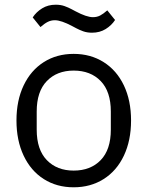

<svg xmlns="http://www.w3.org/2000/svg" viewBox="-20 -783 627 816"><path d="M287 -672Q240 -697 213 -697Q197 -697 183 -690Q169 -683 152 -668L119 -709Q134 -732 159 -747.5Q184 -763 217 -763Q238 -763 254.5 -757Q271 -751 284 -744Q297 -737 301 -735Q348 -710 375 -710Q392 -710 405.5 -717Q419 -724 436 -739L469 -698Q454 -675 429 -659.5Q404 -644 371 -644Q350 -644 333.5 -650Q317 -656 304 -663Q291 -670 287 -672ZM50 -271Q50 -356 80.5 -420Q111 -484 166 -519Q221 -554 293 -554Q365 -554 420.5 -519Q476 -484 506.5 -420Q537 -356 537 -271Q537 -186 506.5 -121.5Q476 -57 420.5 -22Q365 13 293 13Q221 13 166 -22Q111 -57 80.5 -121.5Q50 -186 50 -271ZM451 -232V-309Q451 -394 408 -438.5Q365 -483 293 -483Q222 -483 179 -438.5Q136 -394 136 -309V-232Q136 -147 179 -102.5Q222 -58 293 -58Q365 -58 408 -102.5Q451 -147 451 -232Z"/></svg>

Font: IBM Plex Sans JP
Style: Regular
Weight: 400
Designer: Mike Abbink; Paul van der Laan; Pieter van Rosmalen; Wujin Sim; Yejin Wi; Jinhee Kim; Boomi Park; Yona Kim; Kichan Ma
Foundry: Sandoll Inc.
Version: Version 1.001